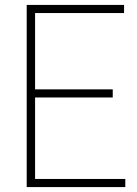

<svg xmlns="http://www.w3.org/2000/svg" viewBox="-20 -760 556 780"><path d="M88.5 0V-740H484V-707H122.5V-397H438V-364H122.5V-33H489V0Z"/></svg>

Font: Encode Sans Semi Condensed Thin
Style: Regular
Weight: 100
Width: 4
Designer: Multiple Designers
Foundry: Impallari Type
Version: Version 3.000; ttfautohint (v1.8.3) -l 8 -r 50 -G 200 -x 14 